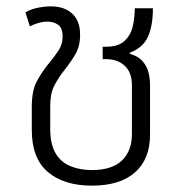

<svg xmlns="http://www.w3.org/2000/svg" viewBox="-20 -574 581 604"><path d="M269 10Q181 10 130.5 -33Q80 -76 80 -165V-238Q80 -288 95 -316.5Q110 -345 130 -370Q151 -395 164 -415Q177 -435 177 -459Q177 -486 163 -496Q149 -506 129 -506Q115 -506 100 -501.5Q85 -497 74 -491L60 -535Q76 -545 98.5 -549.5Q121 -554 141 -554Q168 -554 188.5 -544Q209 -534 220.5 -514.5Q232 -495 232 -465Q232 -429 217.5 -404Q203 -379 183 -354Q162 -327 150 -303Q138 -279 138 -240V-169Q138 -121 154.5 -92.5Q171 -64 201 -51.5Q231 -39 269 -39Q332 -39 363.5 -69Q395 -99 395 -153V-305Q395 -346 372.5 -367Q350 -388 313 -388H303V-427H314Q352 -427 371.5 -445Q391 -463 397.5 -491Q404 -519 404 -548H461Q461 -493 445.5 -458.5Q430 -424 388 -408V-405Q415 -397 428.5 -381.5Q442 -366 447 -346.5Q452 -327 452 -306V-150Q452 -74 405 -32Q358 10 269 10Z"/></svg>

Font: Noto Sans Thai Light
Style: Regular
Weight: 300
Designer: Monotype Design Team
Foundry: Monotype Imaging Inc.
Version: Version 2.001